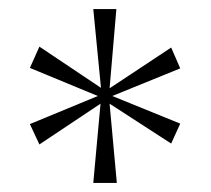

<svg xmlns="http://www.w3.org/2000/svg" viewBox="-20 -780 467 424"><path d="M186 -376H238L222 -551L358 -463L378 -507L228 -568L378 -629L358 -675L222 -585L237 -760H186L203 -586L67 -677L46 -630L196 -568L46 -506L67 -461L202 -551Z"/></svg>

Font: Noto Serif Gurmukhi ExtraLight
Style: Regular
Weight: 200
Designer: Vaibhav Singh and the Monotype Design Team
Foundry: Monotype Imaging Inc.
Version: Version 2.004